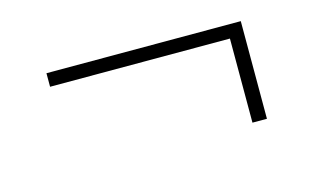

<svg xmlns="http://www.w3.org/2000/svg" viewBox="-42 -458 648 397"><g transform="rotate(-15 282.0 -259.5)"><path d="M490 -364H74V-335H459V-155H490Z"/></g></svg>

Font: Chess Sans ExtraLight
Style: Regular
Weight: 275
Designer: Wolf Bōese
Foundry: Wolf Bōese
Version: Version 7.223;Glyphs 3.3 (3306)